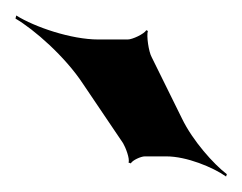

<svg xmlns="http://www.w3.org/2000/svg" viewBox="-50 -801 313 248"><path d="M185 -648 146 -727C142 -734 139 -755 141 -761L139 -762C136 -757 121 -750 115 -750H77C42 -750 -5 -766 -29 -781L-30 -777C-6 -763 34 -728 57 -693L109 -616C112 -611 118 -596 116 -591L119 -590C121 -594 132 -599 137 -599H165C191 -599 225 -585 242 -573L243 -576C226 -589 199 -619 185 -648Z"/></svg>

Font: Asimov
Style: EdgeExtreme
Weight: 500
Designer: Google
Version: Version 2.000980: 2014